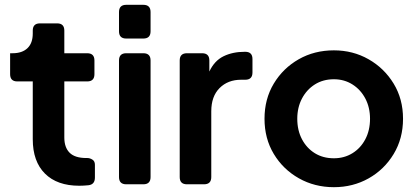

<svg xmlns="http://www.w3.org/2000/svg" viewBox="-20 -765 1731 797"><path d="M309 6Q217 6 166.5 -44.5Q116 -95 116 -187V-427H52Q22 -427 22 -457V-544H32Q72 -544 94 -565Q116 -586 116 -626V-638Q116 -668 146 -668H217Q247 -668 247 -638V-544H342Q372 -544 372 -514V-457Q372 -427 342 -427H247V-194Q247 -153 269 -131Q291 -109 339 -109H343Q353 -109 363.5 -102.5Q374 -96 374 -81V-28Q374 1 347 4Q337 5 327 5.5Q317 6 309 6Z M504 -605Q474 -605 474 -635V-715Q474 -745 504 -745H575Q605 -745 605 -715V-635Q605 -605 575 -605ZM504 0Q474 0 474 -30V-514Q474 -544 504 -544H575Q605 -544 605 -514V-30Q605 0 575 0Z M756 0Q726 0 726 -30V-514Q726 -544 756 -544H819Q849 -544 849 -514V-468Q870 -513 908 -531.5Q946 -550 996 -550H998Q1028 -550 1028 -520V-464Q1028 -434 998 -434H981Q926 -434 891.5 -399.5Q857 -365 857 -303V-30Q857 0 827 0Z M1366 12Q1286 12 1220.5 -25Q1155 -62 1116.5 -126Q1078 -190 1078 -272Q1078 -354 1116.5 -418Q1155 -482 1220 -519Q1285 -556 1366 -556Q1445 -556 1510 -519Q1575 -482 1614 -418Q1653 -354 1653 -272Q1653 -190 1614 -125.5Q1575 -61 1510 -24.5Q1445 12 1366 12ZM1366 -108Q1409 -108 1443 -129Q1477 -150 1496.5 -187Q1516 -224 1516 -272Q1516 -319 1496.5 -356Q1477 -393 1443 -414.5Q1409 -436 1366 -436Q1321 -436 1287 -414.5Q1253 -393 1233.5 -356Q1214 -319 1214 -272Q1214 -224 1233.5 -187Q1253 -150 1287 -129Q1321 -108 1366 -108Z"/></svg>

Font: Pitagon Sans Text
Style: Bold
Weight: 700
Designer: Travis Tran
Foundry: Pitagon
Version: Version 1.001; ttfautohint (v1.8.4.7-5d5b);gftools[0.9.26]